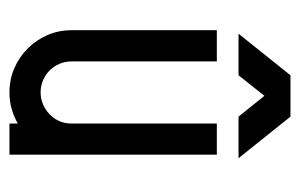

<svg xmlns="http://www.w3.org/2000/svg" viewBox="-134 -500 634 406"><g transform="rotate(90 183.0 -297.0)"><path d="M109.9 -438.5V-131.3Q109.9 -117.7 115 -105.7Q120.1 -93.8 128.9 -85Q137.7 -76.2 149.7 -71Q161.6 -65.9 175.3 -65.9Q188.5 -65.9 200.2 -70.8Q211.9 -75.7 220.9 -84.2Q230 -92.8 235.4 -104Q240.7 -115.2 241.2 -128.4V-438.5H307.1V0H241.2V-17.6Q226.6 -9.3 210.2 -4.6Q193.8 0 175.3 0Q147.9 0 124.3 -10.3Q100.6 -20.5 82.5 -38.6Q64.5 -56.6 54.2 -80.3Q43.9 -104 43.9 -131.3V-438.5ZM314.5 -484.4H226.6L182.6 -539.1L139.2 -484.4H51.3L139.2 -594.2H226.6Z"/></g></svg>

Font: Aeronef
Style: Regular
Weight: 400
Designer: Peter Wiegel - CAT-Fonts Germany
Foundry: CAT-Fonts, Peter Wiegel
Version: Version 0.002